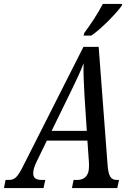

<svg xmlns="http://www.w3.org/2000/svg" viewBox="-63 -951 658 971"><path d="M360 -771H399C451 -807 523 -881 552 -921L555 -931H457C431 -881 393 -824 363 -784ZM-43 0H157L166 -41H148C119 -41 105 -51 105 -74C105 -88 109 -107 122 -133L174 -240H379L387 -127V-107C387 -62 363 -41 328 -41H309L301 0H530L539 -41H527C496 -41 485 -63 481 -118L436 -714H359L58 -119C26 -54 12 -41 -19 -41H-35ZM292 -481C323 -544 341 -583 360 -631C358 -583 361 -531 364 -472L376 -289H198Z"/></svg>

Font: Noto Serif ExtraCondensed
Style: Italic
Weight: 400
Width: 2
Italic angle: -12°
Designer: Monotype Design Team
Foundry: Monotype Imaging Inc.
Version: Version 2.014